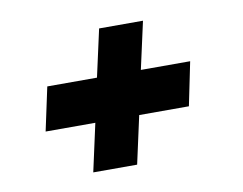

<svg xmlns="http://www.w3.org/2000/svg" viewBox="-50 -504 616 487"><g transform="rotate(-10 257.5 -260.5)"><path d="M345 -439 318 -317H445L422 -205H294L267 -82H154L181 -205H53L77 -317H205L232 -439Z"/></g></svg>

Font: Lobster 1.4
Style: Regular
Weight: 400
Designer: Pablo Impallari
Foundry: Pablo Impallari. www.impallari.com
Version: Version 1.4